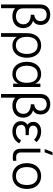

<svg xmlns="http://www.w3.org/2000/svg" viewBox="1352 -2172 1060 3805"><g transform="rotate(90 1882.5 -270.0)"><path d="M69.5 -540V240H142.5V-40C178.5 -6 232 15 300.5 15C450.5 15 538 -73 538 -199.5C538 -317.5 457.5 -380.5 388.5 -394.5C446.5 -417 475 -474 475 -543.5C475 -662 391.5 -735 270.5 -735C177.5 -735 107.5 -691.5 81.5 -616.5C73.5 -594 69.5 -567.5 69.5 -540ZM145.5 -211V-511.5C145.5 -535.5 146.5 -566.5 156.5 -592.5C174.5 -643.5 222 -664.5 272.5 -664.5C348 -664.5 399.5 -619 399.5 -543C399.5 -463.5 343.5 -425.5 272.5 -417.5V-350C388.5 -347.5 462.5 -296.5 462.5 -202.5C462.5 -114.5 397 -55.5 303.5 -55.5C235 -55.5 170 -88.5 153 -143.5C147.5 -162 145.5 -188.5 145.5 -211Z M637 -237.5V240H711V-73.5C744 -20.5 807 15 886 15C1036.5 15 1125 -108.5 1125 -271.5C1125 -431.5 1040 -555 880.5 -555C739.5 -555 655 -458.5 641 -324.5C638 -302.5 637 -273.5 637 -237.5ZM710.5 -271.5C710.5 -398 763.5 -486.5 878 -486.5C994 -486.5 1049.5 -396.5 1049.5 -271C1049.5 -145.5 991.5 -53.5 878 -53.5C764 -53.5 710.5 -144.5 710.5 -271.5Z M1445.5 15C1535 15 1604.5 -29.5 1638 -105V0H1704V-540H1638V-436.5C1605 -511 1537.5 -555 1447.5 -555C1292.5 -555 1205 -431.5 1205 -270C1205 -108.5 1292.5 15 1445.5 15ZM1283 -270.5C1283 -396.5 1340.5 -486.5 1453.5 -486.5C1566 -486.5 1621.5 -397.5 1621.5 -270.5C1621.5 -145.5 1566.5 -53.5 1453 -53.5C1339 -53.5 1283 -148 1283 -270.5Z M1843.5 -540V240H1916.5V-40C1952.5 -6 2006 15 2074.5 15C2224.5 15 2312 -73 2312 -199.5C2312 -317.5 2231.5 -380.5 2162.5 -394.5C2220.5 -417 2249 -474 2249 -543.5C2249 -662 2165.5 -735 2044.5 -735C1951.5 -735 1881.5 -691.5 1855.5 -616.5C1847.5 -594 1843.5 -567.5 1843.5 -540ZM1919.5 -211V-511.5C1919.5 -535.5 1920.5 -566.5 1930.5 -592.5C1948.5 -643.5 1996 -664.5 2046.5 -664.5C2122 -664.5 2173.5 -619 2173.5 -543C2173.5 -463.5 2117.5 -425.5 2046.5 -417.5V-350C2162.5 -347.5 2236.5 -296.5 2236.5 -202.5C2236.5 -114.5 2171 -55.5 2077.5 -55.5C2009 -55.5 1944 -88.5 1927 -143.5C1921.5 -162 1919.5 -188.5 1919.5 -211Z M2583.5 15C2692.5 15 2775 -35 2821.5 -120L2762.5 -157.5C2723 -91 2664 -55.5 2588 -55.5C2508.5 -55.5 2456.5 -94.5 2456.5 -158.5C2456.5 -224.5 2502.5 -247.5 2594.5 -247.5H2658.5V-310.5H2595.5C2520.5 -310.5 2471 -336 2471 -394.5C2471 -456 2523.5 -485 2587 -485C2651 -485 2710.5 -455.5 2749.5 -414.5L2796.5 -464C2742.5 -523 2669.5 -555 2581.5 -555C2477.5 -555 2395.5 -497.5 2395.5 -399.5C2395.5 -349 2416 -310 2453 -282C2404.5 -258 2381.5 -203.5 2381.5 -151.5C2381.5 -48.5 2469.5 15 2583.5 15Z M3051 4.5C3083.5 9.5 3131.5 8.5 3167 0V-64.5C3139 -59 3106 -57.5 3077.5 -60.5C3049 -63.5 3027 -74.5 3012.5 -100.5C2999 -126.5 3001.5 -152.5 3001.5 -198.5V-540H2928V-195.5C2928 -140 2925.5 -102.5 2946 -63.5C2969 -20 3007 -1.5 3051 4.5ZM2935 -625H2998L3058 -780H2995Z M3469 15C3629 15 3725 -100.5 3725 -270.5C3725 -437.5 3631 -555 3469 -555C3311 -555 3213.5 -440.5 3213.5 -270.5C3213.5 -103 3308 15 3469 15ZM3291.5 -270.5C3291.5 -396.5 3348 -484.5 3469 -484.5C3588 -484.5 3647 -400.5 3647 -270.5C3647 -143 3589 -55.5 3469 -55.5C3352 -55.5 3291.5 -140.5 3291.5 -270.5Z"/></g></svg>

Font: Eudonet
Style: Regular
Weight: 400
Designer: Mikhail Sharanda
Foundry: Mikhail Sharanda
Version: Version 4.503;Glyphs 3.1.2 (3151)